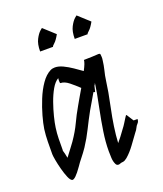

<svg xmlns="http://www.w3.org/2000/svg" viewBox="-137 -805 782 923"><g transform="rotate(-20 253.5 -343.5)"><path d="M324 24Q303 34 296 19Q289 5 288 -14Q287 -33 287 -49Q287 -95 295 -147.5Q303 -200 313 -248.5Q323 -297 329 -330Q331 -343 333 -355.5Q335 -368 337 -381Q336 -377 334 -374Q332 -371 330 -368L323 -339H320Q319 -340 318 -340Q317 -340 315 -341Q302 -318 290 -298Q278 -278 270 -264Q248 -224 228 -183.5Q208 -143 183 -105Q168 -83 153 -64.5Q138 -46 126 -28Q89 25 75 21Q66 18 57.5 -2Q49 -22 42 -48.5Q35 -75 31 -97.5Q27 -120 27 -128Q27 -159 27.5 -191.5Q28 -224 32 -255Q36 -282 46.5 -319.5Q57 -357 73 -396.5Q89 -436 110.5 -467Q132 -498 158 -511Q168 -516 181 -516Q200 -516 222 -505.5Q244 -495 266 -480Q288 -465 306 -452Q325 -488 325 -502H327Q378 -503 393.5 -504.5Q409 -506 409 -500Q409 -499 410 -489.5Q411 -480 409 -469Q408 -458 405.5 -445.5Q403 -433 401 -424Q394 -397 390.5 -370Q387 -343 382 -315Q376 -281 367 -239Q358 -197 351.5 -153Q345 -109 343 -70Q352 -80 362.5 -94Q373 -108 395 -138Q396 -139 402.5 -149.5Q409 -160 416 -171Q423 -182 424 -183H427L450 -147H470Q470 -134 462 -126Q455 -119 450.5 -109Q446 -99 438 -90Q419 -64 399 -36.5Q379 -9 356 11Q344 21 335 22.5Q326 24 324 24ZM90 -87Q107 -110 119 -125.5Q131 -141 138 -151Q167 -193 184 -229.5Q201 -266 223 -304Q231 -319 243 -339Q255 -359 267 -380Q246 -400 223.5 -418Q201 -436 181 -436Q178 -436 178 -447Q178 -458 179 -462Q160 -451 144.5 -424Q129 -397 117 -363Q105 -329 97 -297Q89 -265 86 -243Q82 -215 81.5 -187.5Q81 -160 81 -128H80Q82 -122 85 -110.5Q88 -99 90 -87ZM318 -612Q318 -650 330 -673Q342 -696 354 -706.5Q366 -717 365 -715L422 -663Q407 -636 395.5 -626Q384 -616 384 -612ZM141 -612Q141 -650 153 -673Q165 -696 177 -706.5Q189 -717 188 -715L245 -663Q230 -636 218.5 -626Q207 -616 207 -612Z"/></g></svg>

Font: Syne Tactile
Style: Regular
Weight: 400
Designer: Lucas Descroix
Foundry: Bonjour Monde
Version: Version 2.100; ttfautohint (v1.8.3)